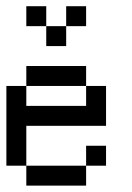

<svg xmlns="http://www.w3.org/2000/svg" viewBox="-20 -582 415 602"><path d="M62.5 -312.5V-375H125V-312.5ZM125 -312.5V-375H187.5V-312.5ZM187.5 -312.5V-375H250V-312.5ZM250 -250V-312.5H312.5V-250ZM250 -187.5V-250H312.5V-187.5ZM187.5 -187.5V-250H250V-187.5ZM125 -187.5V-250H187.5V-187.5ZM62.5 -187.5V-250H125V-187.5ZM0 -250V-312.5H62.5V-250ZM0 -187.5V-250H62.5V-187.5ZM0 -125V-187.5H62.5V-125ZM0 -62.5V-125H62.5V-62.5ZM62.5 0V-62.5H125V0ZM125 0V-62.5H187.5V0ZM187.5 0V-62.5H250V0ZM250 -62.5V-125H312.5V-62.5ZM62.5 -500V-562.5H125V-500ZM125 -437.5V-500H187.5V-437.5ZM187.5 -500V-562.5H250V-500Z"/></svg>

Font: AprilSans
Style: Regular
Weight: 400
Designer: typesprite
Version: Version 1.001;PS 001.001;hotconv 1.0.88;makeotf.lib2.5.64775